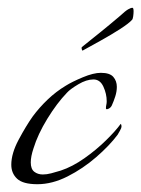

<svg xmlns="http://www.w3.org/2000/svg" viewBox="-20 -465 363 493"><path d="M76 8Q39 8 24 -6Q9 -20 9 -42Q9 -71 28 -106.5Q47 -142 64 -166Q81 -189 102.5 -209.5Q124 -230 149 -245Q165 -255 192.5 -266.5Q220 -278 239 -278Q262 -278 271 -267.5Q280 -257 280 -242Q280 -230 276 -217.5Q272 -205 267 -194Q264 -188 258 -185.5Q252 -183 252 -187Q252 -192 253 -196Q254 -200 254 -205Q254 -224 245.5 -242.5Q237 -261 220 -261Q202 -261 181 -248.5Q160 -236 152 -227Q126 -200 101.5 -160Q77 -120 66 -84Q59 -63 59 -48Q59 -31 68 -24Q77 -17 90 -17Q100 -17 111.5 -20Q123 -23 136 -27Q166 -37 196.5 -58.5Q227 -80 252 -104.5Q277 -129 290 -147Q292 -145 292 -141Q292 -136 288 -129.5Q284 -123 282 -119Q261 -91 227 -61.5Q193 -32 153.5 -12Q114 8 76 8ZM192 -335Q191 -335 190 -338.5Q189 -342 190 -344Q210 -360 235.5 -380.5Q261 -401 288 -424Q302 -437 309 -441Q316 -445 320 -445Q323 -445 323 -436Q323 -430 322 -423Q321 -416 319 -414Q311 -405 288.5 -390.5Q266 -376 239 -361Q212 -346 192 -335Z"/></svg>

Font: Italianno
Style: Regular
Weight: 400
Designer: Robert E. Leuschke
Foundry: Robert E. Leuschke
Version: Version 1.100; ttfautohint (v1.8.3)